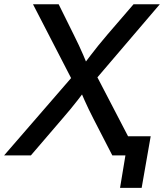

<svg xmlns="http://www.w3.org/2000/svg" viewBox="-46 -748 790 924"><path d="M-26.4 0 331.1 -412.6 317.4 -331.1 112.8 -727.5H236.3L308.1 -582.5Q322.3 -554.7 333.5 -530.3Q344.7 -505.9 355 -482.4Q365.2 -459 376 -432.1H352.5Q372.6 -459 390.6 -482.4Q408.7 -505.9 428.2 -530.3Q447.8 -554.7 471.7 -582.5L596.7 -727.5H723.1L388.7 -335.9L401.9 -416L618.2 0H494.6L404.3 -175.3Q391.1 -200.7 380.9 -222.2Q370.6 -243.7 361.1 -264.9Q351.6 -286.1 341.3 -310.5H361.8Q343.8 -286.6 327.1 -265.1Q310.5 -243.7 292.7 -222.2Q274.9 -200.7 252.9 -175.3L102.5 0ZM531.7 156.2 557.6 0H519.5L534.7 -92.3H679.2L635.7 156.2Z"/></svg>

Font: Inter 24pt Medium
Style: Italic
Weight: 500
Italic angle: -9.3988°
Designer: Rasmus Andersson
Foundry: rsms
Version: Version 4.001;git-66647c0bb